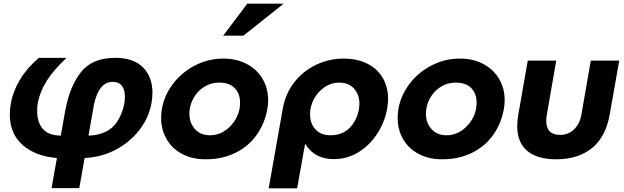

<svg xmlns="http://www.w3.org/2000/svg" viewBox="-20 -850 3378 1039"><path d="M650 -277Q656 -301 656 -326Q656 -362 640.5 -384.5Q625 -407 590 -407Q514 -407 488 -282L459 -116Q538 -119 584 -158Q630 -197 650 -277ZM33 -231Q33 -260 39 -291Q50 -355 87.5 -418Q125 -481 190 -537H340Q268 -469 232.5 -412Q197 -355 185 -296Q181 -275 181 -249Q181 -189 211.5 -153Q242 -117 309 -116L333 -251Q357 -382 418 -459.5Q479 -537 604 -537Q702 -537 753.5 -485.5Q805 -434 805 -348Q805 -325 800 -293Q786 -214 735 -147.5Q684 -81 606.5 -40Q529 1 438 5L409 168H259L288 5Q173 -4 103 -65Q33 -126 33 -231Z M1427 -262Q1431 -283 1431 -308Q1431 -372 1401 -423Q1371 -474 1316 -503.5Q1261 -533 1189 -533Q1108 -533 1036.5 -496.5Q965 -460 917 -397.5Q869 -335 856 -260Q852 -237 852 -211Q852 -148 881.5 -97Q911 -46 965.5 -17Q1020 12 1092 12Q1183 12 1254 -23Q1325 -58 1369 -120Q1413 -182 1427 -262ZM1279 -295Q1279 -278 1276 -260Q1264 -202 1219 -160Q1174 -118 1116 -118Q1066 -118 1035.5 -151Q1005 -184 1005 -234Q1005 -278 1026 -317Q1047 -356 1084 -379.5Q1121 -403 1165 -403Q1222 -403 1250.5 -373Q1279 -343 1279 -295ZM1188 -657H1297L1515 -830H1318Z M1923 -262Q1925 -280 1925 -288Q1925 -338 1896 -370.5Q1867 -403 1816 -403Q1761 -403 1716 -362Q1671 -321 1660 -258Q1658 -249 1658 -231Q1658 -181 1687.5 -149.5Q1717 -118 1767 -118Q1833 -118 1872.5 -158.5Q1912 -199 1923 -262ZM1841 -533Q1911 -533 1965.5 -506.5Q2020 -480 2050 -430.5Q2080 -381 2080 -315Q2080 -293 2075 -261Q2062 -190 2022 -127.5Q1982 -65 1921 -27Q1860 11 1786 11Q1734 11 1696 -9Q1658 -29 1631 -72L1588 169H1434L1510 -261Q1524 -342 1572 -404Q1620 -466 1690.5 -499.5Q1761 -533 1841 -533Z M2707 -262Q2711 -283 2711 -308Q2711 -372 2681 -423Q2651 -474 2596 -503.5Q2541 -533 2469 -533Q2388 -533 2316.5 -496.5Q2245 -460 2197 -397.5Q2149 -335 2136 -260Q2132 -237 2132 -211Q2132 -148 2161.5 -97Q2191 -46 2245.5 -17Q2300 12 2372 12Q2463 12 2534 -23Q2605 -58 2649 -120Q2693 -182 2707 -262ZM2559 -295Q2559 -278 2556 -260Q2544 -202 2499 -160Q2454 -118 2396 -118Q2346 -118 2315.5 -151Q2285 -184 2285 -234Q2285 -278 2306 -317Q2327 -356 2364 -379.5Q2401 -403 2445 -403Q2502 -403 2530.5 -373Q2559 -343 2559 -295Z M3177 -522 3126 -228Q3118 -182 3087.5 -151Q3057 -120 3012 -120Q2936 -120 2936 -196Q2936 -212 2939 -228L2990 -522H2836L2785 -231Q2779 -197 2779 -168Q2779 -79 2833 -33.5Q2887 12 2990 12Q3109 12 3184 -49Q3259 -110 3280 -234L3331 -522Z"/></svg>

Font: Geom Bold
Style: Bold Italic
Weight: 700
Italic angle: -10°
Version: Version 1.102